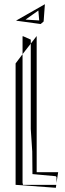

<svg xmlns="http://www.w3.org/2000/svg" viewBox="-20 -881 310 911"><path d="M87 -14V-624L54 -580V-4L245 10L247 -4H89ZM134 -55 244 -45 248 -41V-13L256 -64H154V-710L126 -674V-269L133 -162ZM87 -709H90L126 -693V-674L87 -624ZM247 -4 248 -13 247 -4ZM187 -779 193 -861 56 -783 173 -767ZM162 -831 166 -784 101 -788Z"/></svg>

Font: Quebrada
Style: Regular
Weight: 400
Designer: deFharo
Foundry: deFharo
Version: Version 1.034 2012